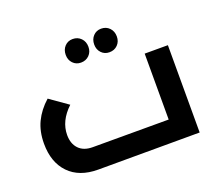

<svg xmlns="http://www.w3.org/2000/svg" viewBox="-118 -859 1151 1021"><g transform="rotate(-20 458.0 -348.5)"><path d="M382.8 -564.9Q355.5 -564.9 337.6 -583.7Q319.8 -602.5 319.8 -630.9Q319.8 -660.2 337.6 -679.2Q355.5 -698.2 382.8 -698.2Q411.1 -698.2 429.7 -679.2Q448.2 -660.2 448.2 -630.9Q448.2 -602.1 429.7 -583.5Q411.1 -564.9 382.8 -564.9ZM543.9 -564.9Q516.6 -564.9 498.8 -583.7Q481 -602.5 481 -630.9Q481 -660.2 498.8 -679.2Q516.6 -698.2 543.9 -698.2Q572.3 -698.2 590.6 -679.2Q608.9 -660.2 608.9 -630.9Q608.9 -602.1 590.6 -583.5Q572.3 -564.9 543.9 -564.9ZM716.8 -494.1H848.1V0L273.9 1Q167.5 1 108.6 -60.1Q49.8 -121.1 49.8 -227.1Q49.8 -295.9 75.2 -348.9Q100.6 -401.9 149.9 -445.8L252 -374Q181.2 -307.6 181.2 -228Q181.2 -178.7 208.7 -149.9Q236.3 -121.1 287.1 -121.1H716.8Z"/></g></svg>

Font: Montserrat-Arabic Medium
Style: Regular
Weight: 500
Designer: Mohamed Gaber
Foundry: Kief Type Foundry
Version: Version 5.008;PS 005.008;hotconv 1.0.88;makeotf.lib2.5.64775